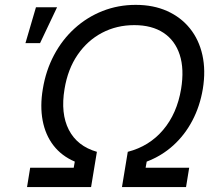

<svg xmlns="http://www.w3.org/2000/svg" viewBox="-20 -757 866 777"><path d="M89.4 0 102.1 -78.1H278.3L282.7 -103Q229 -126 196.3 -168.5Q163.6 -210.9 152.6 -269.3Q141.6 -327.6 153.3 -397Q165.5 -471.7 198.7 -534.2Q231.9 -596.7 282 -642.1Q332 -687.5 395 -712.4Q458 -737.3 529.3 -737.3Q600.6 -737.3 656.2 -712.4Q711.9 -687.5 748.5 -642.1Q785.2 -596.7 799.1 -534.2Q813 -471.7 800.8 -397Q789.1 -327.1 758.5 -269Q728 -210.9 681.2 -168.5Q634.3 -126 573.7 -103L569.3 -78.1H745.6L732.9 0H473.6L497.1 -142.6Q584 -165 640.1 -231.2Q696.3 -297.4 712.9 -397Q726.1 -477.5 707.3 -535.4Q688.5 -593.3 641.6 -624.3Q594.7 -655.3 523.4 -655.3Q452.1 -655.3 393.1 -624.3Q334 -593.3 294.2 -535.4Q254.4 -477.5 241.2 -397Q224.6 -297.9 258.5 -231.7Q292.5 -165.5 372.1 -142.6L348.6 0ZM83 -582.5 125.5 -727.5H210.9L142.1 -582.5Z"/></svg>

Font: Inter 28pt
Style: Italic
Weight: 400
Italic angle: -9.3988°
Designer: Rasmus Andersson
Foundry: rsms
Version: Version 4.001;git-66647c0bb